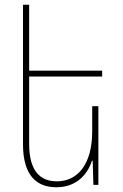

<svg xmlns="http://www.w3.org/2000/svg" viewBox="-20 -780 519 810"><path d="M395 -332H369V-226C369 -86 307 -15 220 -15C149 -15 103 -59 103 -173V-457H411V-482H103V-760H77V-172C77 -41 133 10 218 10C299 10 348 -40 368 -102H371L374 0H395Z"/></svg>

Font: Noto Sans Armenian SemiCondensed Thin
Style: Regular
Weight: 100
Width: 4
Designer: Monotype Design Team
Foundry: Monotype Imaging Inc.
Version: Version 2.008